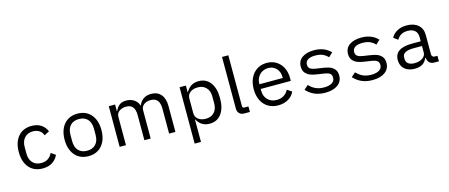

<svg xmlns="http://www.w3.org/2000/svg" viewBox="-54 -1447 5508 2355"><g transform="rotate(-15 2700.0 -270.0)"><path d="M84 -258Q84 -382 146 -455Q208 -528 317 -528Q389 -528 437 -496Q485 -464 508 -409L444 -375Q430 -415 397 -437Q364 -459 317 -459Q248 -459 209 -415.5Q170 -372 170 -302V-214Q170 -144 209 -100.5Q248 -57 319 -57Q369 -57 404 -80.5Q439 -104 459 -147L516 -108Q492 -53 442 -20.5Q392 12 318 12Q208 12 146 -61Q84 -134 84 -258Z M666 -258Q666 -340 694.5 -401Q723 -462 775.5 -495Q828 -528 900 -528Q972 -528 1024.5 -495Q1077 -462 1105.5 -401Q1134 -340 1134 -258Q1134 -176 1105.5 -115Q1077 -54 1024.5 -21Q972 12 900 12Q828 12 775.5 -21Q723 -54 694.5 -115Q666 -176 666 -258ZM1049 -221V-295Q1049 -376 1009 -417.5Q969 -459 900 -459Q831 -459 791 -417.5Q751 -376 751 -295V-221Q751 -140 791 -98.5Q831 -57 900 -57Q969 -57 1009 -98.5Q1049 -140 1049 -221Z M1296 -516H1376V-432H1380Q1400 -477 1432 -502.5Q1464 -528 1519 -528Q1573 -528 1615 -502Q1657 -476 1677 -423H1679Q1695 -469 1734.5 -498.5Q1774 -528 1836 -528Q1915 -528 1959.5 -476Q2004 -424 2004 -331V0H1924V-317Q1924 -386 1896.5 -421Q1869 -456 1811 -456Q1760 -456 1725 -430.5Q1690 -405 1690 -358V0H1610V-317Q1610 -387 1583 -421.5Q1556 -456 1499 -456Q1448 -456 1412 -430.5Q1376 -405 1376 -358V0H1296Z M2195 -516H2275V-432H2279Q2304 -479 2344 -503.5Q2384 -528 2438 -528Q2533 -528 2586.5 -456.5Q2640 -385 2640 -258Q2640 -131 2586.5 -59.5Q2533 12 2438 12Q2384 12 2344 -12.5Q2304 -37 2279 -84H2275V200H2195ZM2554 -214V-302Q2554 -373 2515 -415Q2476 -457 2407 -457Q2351 -457 2313 -429Q2275 -401 2275 -351V-165Q2275 -115 2313 -87Q2351 -59 2407 -59Q2476 -59 2515 -101Q2554 -143 2554 -214Z M2879 0Q2839 0 2816.5 -23Q2794 -46 2794 -83V-740H2874V-95Q2874 -83 2880.5 -76.5Q2887 -70 2899 -70H2950V0Z M3067 -257Q3067 -338 3097 -399.5Q3127 -461 3180.5 -494.5Q3234 -528 3304 -528Q3372 -528 3424 -495.5Q3476 -463 3504.5 -406Q3533 -349 3533 -276V-238H3151V-214Q3151 -145 3194 -101Q3237 -57 3309 -57Q3360 -57 3398 -80.5Q3436 -104 3457 -147L3516 -107Q3492 -53 3437.5 -20.5Q3383 12 3309 12Q3236 12 3181 -21Q3126 -54 3096.5 -115Q3067 -176 3067 -257ZM3151 -305V-298H3447V-309Q3447 -377 3407.5 -419.5Q3368 -462 3304 -462Q3261 -462 3226 -441.5Q3191 -421 3171 -385Q3151 -349 3151 -305Z M3667 -89 3721 -136Q3759 -95 3804 -75Q3849 -55 3908 -55Q3971 -55 4008 -77.5Q4045 -100 4045 -144Q4045 -181 4021 -197Q3997 -213 3954 -219L3873 -231Q3824 -238 3787 -250.5Q3750 -263 3723 -292.5Q3696 -322 3696 -374Q3696 -449 3753 -488.5Q3810 -528 3904 -528Q4036 -528 4114 -445L4062 -396Q4039 -423 4000.5 -442Q3962 -461 3901 -461Q3840 -461 3807.5 -440Q3775 -419 3775 -379Q3775 -342 3799.5 -326Q3824 -310 3866 -304L3947 -292Q3997 -285 4034 -272.5Q4071 -260 4097.5 -230.5Q4124 -201 4124 -149Q4124 -73 4065 -30.5Q4006 12 3906 12Q3828 12 3769 -14.5Q3710 -41 3667 -89Z M4267 -89 4321 -136Q4359 -95 4404 -75Q4449 -55 4508 -55Q4571 -55 4608 -77.5Q4645 -100 4645 -144Q4645 -181 4621 -197Q4597 -213 4554 -219L4473 -231Q4424 -238 4387 -250.5Q4350 -263 4323 -292.5Q4296 -322 4296 -374Q4296 -449 4353 -488.5Q4410 -528 4504 -528Q4636 -528 4714 -445L4662 -396Q4639 -423 4600.5 -442Q4562 -461 4501 -461Q4440 -461 4407.5 -440Q4375 -419 4375 -379Q4375 -342 4399.5 -326Q4424 -310 4466 -304L4547 -292Q4597 -285 4634 -272.5Q4671 -260 4697.5 -230.5Q4724 -201 4724 -149Q4724 -73 4665 -30.5Q4606 12 4506 12Q4428 12 4369 -14.5Q4310 -41 4267 -89Z M5295 0Q5251 0 5229.5 -22.5Q5208 -45 5203 -84H5198Q5181 -38 5142.5 -13Q5104 12 5043 12Q4962 12 4914 -30Q4866 -72 4866 -145Q4866 -295 5088 -295H5198V-346Q5198 -402 5166 -431Q5134 -460 5075 -460Q5025 -460 4991.5 -440.5Q4958 -421 4937 -384L4883 -424Q4904 -468 4955 -498Q5006 -528 5080 -528Q5171 -528 5224.5 -481.5Q5278 -435 5278 -354V-106Q5278 -91 5288.5 -80.5Q5299 -70 5314 -70H5350V0ZM5198 -150V-235H5088Q5018 -235 4984 -215Q4950 -195 4950 -157V-136Q4950 -97 4978.5 -76Q5007 -55 5057 -55Q5118 -55 5158 -82.5Q5198 -110 5198 -150Z"/></g></svg>

Font: iA Writer Quattro V
Style: Regular
Weight: 400
Designer: Mike Abbink, Paul van der Laan, Pieter van Rosmalen, Oliver Reichenstein
Foundry: Information Architects Inc.
Version: Version 2.000